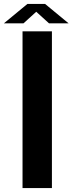

<svg xmlns="http://www.w3.org/2000/svg" viewBox="-75 -960 370 980"><path d="M40 0V-800H190V0ZM-55 -841 65 -940H155L275 -841H175L110 -900L45 -841Z"/></svg>

Font: Big Shoulders Text Black
Style: Regular
Weight: 900
Designer: Patric King
Foundry: XO Type Co
Version: Version 1.000; ttfautohint (v1.8.2)